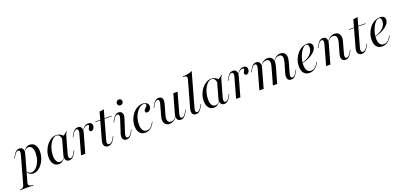

<svg xmlns="http://www.w3.org/2000/svg" viewBox="-43 -1712 6213 2968"><g transform="rotate(-20 3063.0 -227.5)"><path d="M-64.5 186.3 -62.1 177.4Q-38.7 175.8 -24.2 170.2Q-9.7 164.5 -1.2 152Q7.3 139.5 13.7 116.9L137.9 -329.8Q147.6 -362.9 141.9 -381.9Q136.3 -400.8 116.1 -400.8Q100 -400.8 81.9 -384.7Q63.7 -368.5 46 -334.7L30.6 -304.8H21L39.5 -339.5Q50 -359.7 64.5 -379.4Q79 -399.2 98.8 -412.5Q118.5 -425.8 144.4 -425.8Q184.7 -425.8 201.6 -394.8Q218.5 -363.7 204 -312.9L84.7 112.1Q79 134.7 83.9 148.4Q88.7 162.1 107.3 168.5Q125.8 175 159.7 177.4L157.3 186.3Q146 185.5 127 185.1Q108.1 184.7 85.9 183.9Q63.7 183.1 41.9 183.1Q9.7 183.1 -19.8 184.3Q-49.2 185.5 -64.5 186.3ZM223.4 11.3Q188.7 11.3 162.5 -6Q136.3 -23.4 125.8 -52.4L128.2 -59.7Q138.7 -37.1 156.5 -25.4Q174.2 -13.7 197.6 -13.7Q229.8 -13.7 259.3 -34.3Q288.7 -54.8 311.3 -91.1Q333.9 -127.4 347.2 -174.2Q360.5 -221 360.5 -271.8Q360.5 -333.1 340.7 -364.9Q321 -396.8 282.3 -396.8Q259.7 -396.8 240.3 -383.5Q221 -370.2 205.6 -345.2V-351.6Q226.6 -387.9 255.2 -406.9Q283.9 -425.8 316.9 -425.8Q371 -425.8 401.6 -384.3Q432.3 -342.7 432.3 -271.8Q432.3 -217.7 414.9 -167.3Q397.6 -116.9 367.7 -76.2Q337.9 -35.5 300.8 -12.1Q263.7 11.3 223.4 11.3Z M639.5 11.3Q587.9 11.3 556.9 -29.8Q525.8 -71 525.8 -140.3Q525.8 -195.2 544.4 -246.4Q562.9 -297.6 594.8 -337.9Q626.6 -378.2 666.9 -402Q707.3 -425.8 750 -425.8Q788.7 -425.8 820.2 -407.7Q851.6 -389.5 871.8 -356.5L822.6 -321.8Q820.2 -369.4 802 -393.1Q783.9 -416.9 755.6 -416.9Q725 -416.9 696.8 -394Q668.5 -371 646 -331.9Q623.4 -292.7 610.5 -244Q597.6 -195.2 597.6 -141.9Q597.6 -80.6 617.7 -48Q637.9 -15.3 674.2 -15.3Q697.6 -15.3 716.5 -28.6Q735.5 -41.9 752.4 -69.4V-62.9Q731.5 -26.6 702.8 -7.7Q674.2 11.3 639.5 11.3ZM812.9 11.3Q772.6 11.3 756 -19.8Q739.5 -50.8 754 -101.6L828.2 -366.9Q854 -375.8 880.2 -393.1Q906.5 -410.5 923.4 -429.8L928.2 -422.6Q920.2 -414.5 914.5 -405.2Q908.9 -396 904.8 -385.9Q900.8 -375.8 896.8 -361.3L819.4 -84.7Q810.5 -51.6 816.9 -32.7Q823.4 -13.7 842.7 -13.7Q858.1 -13.7 870.6 -24.2Q883.1 -34.7 893.5 -49.6Q904 -64.5 911.3 -79.8L927.4 -109.7H936.3L917.7 -73.4Q907.3 -54 893.1 -34.3Q879 -14.5 859.3 -1.6Q839.5 11.3 812.9 11.3Z M1008.1 0 1100 -329.8Q1110.5 -363.7 1103.6 -382.3Q1096.8 -400.8 1078.2 -400.8Q1060.5 -400.8 1042.7 -383.9Q1025 -366.9 1008.1 -334.7L992.7 -304.8H983.1L1001.6 -339.5Q1012.1 -359.7 1026.6 -379.4Q1041.1 -399.2 1060.9 -412.5Q1080.6 -425.8 1106.5 -425.8Q1134.7 -425.8 1150.8 -411.7Q1166.9 -397.6 1171.4 -372.2Q1175.8 -346.8 1166.1 -312.9L1078.2 0ZM1287.1 -297.6Q1274.2 -297.6 1265.7 -305.6Q1257.3 -313.7 1257.3 -327.4Q1257.3 -340.3 1263.3 -351.2Q1269.4 -362.1 1275 -372.2Q1280.6 -382.3 1280.6 -391.1Q1280.6 -405.6 1258.1 -405.6Q1234.7 -405.6 1210.1 -388.3Q1185.5 -371 1165.3 -337.9V-345.2Q1188.7 -384.7 1217.7 -405.2Q1246.8 -425.8 1280.6 -425.8Q1308.9 -425.8 1325.4 -410.9Q1341.9 -396 1341.9 -368.5Q1341.9 -350 1334.3 -333.9Q1326.6 -317.7 1314.1 -307.7Q1301.6 -297.6 1287.1 -297.6Z M1452.4 11.3Q1410.5 11.3 1391.9 -20.2Q1373.4 -51.6 1387.1 -100.8L1508.9 -537.9Q1527.4 -538.7 1546.4 -541.5Q1565.3 -544.4 1582.3 -549.2L1452.4 -83.9Q1443.5 -49.2 1450.8 -31.5Q1458.1 -13.7 1479.8 -13.7Q1500 -13.7 1519 -31Q1537.9 -48.4 1555.6 -81.5L1571 -109.7H1579.8L1559.7 -71.8Q1550 -54 1535.5 -34.7Q1521 -15.3 1500.8 -2Q1480.6 11.3 1452.4 11.3ZM1392.7 -405.6 1394.4 -414.5H1662.1L1659.7 -405.6Z M1756.5 11.3Q1728.2 11.3 1711.3 -3.6Q1694.4 -18.5 1690.7 -44.4Q1687.1 -70.2 1697.6 -103.2L1770.2 -328.2Q1781.5 -360.5 1775.8 -380.6Q1770.2 -400.8 1749.2 -400.8Q1731.5 -400.8 1713.7 -384.3Q1696 -367.7 1679 -334.7L1662.9 -304.8H1654L1671.8 -339.5Q1696 -384.7 1721 -405.2Q1746 -425.8 1777.4 -425.8Q1804.8 -425.8 1821.8 -410.9Q1838.7 -396 1842.7 -370.2Q1846.8 -344.4 1835.5 -311.3L1762.9 -86.3Q1752.4 -54 1757.7 -33.9Q1762.9 -13.7 1783.9 -13.7Q1820.2 -13.7 1854.8 -79.8L1870.2 -109.7H1879L1861.3 -75Q1837.1 -29 1812.5 -8.9Q1787.9 11.3 1756.5 11.3ZM1846 -517.7Q1827.4 -517.7 1814.5 -531Q1801.6 -544.4 1801.6 -563.7Q1801.6 -583.9 1816.9 -598.4Q1832.3 -612.9 1852.4 -612.9Q1871 -612.9 1883.9 -599.6Q1896.8 -586.3 1896.8 -567.7Q1896.8 -547.6 1881.5 -532.7Q1866.1 -517.7 1846 -517.7Z M2063.7 11.3Q2004.8 11.3 1972.2 -29Q1939.5 -69.4 1939.5 -141.9Q1939.5 -197.6 1958.5 -248.8Q1977.4 -300 2010.1 -339.9Q2042.7 -379.8 2084.7 -402.8Q2126.6 -425.8 2172.6 -425.8Q2215.3 -425.8 2241.1 -405.6Q2266.9 -385.5 2266.9 -350.8Q2266.9 -330.6 2257.3 -312.9Q2247.6 -295.2 2232.3 -284.3Q2216.9 -273.4 2200 -273.4Q2184.7 -273.4 2176.2 -281Q2167.7 -288.7 2167.7 -301.6Q2167.7 -315.3 2176.2 -326.6Q2184.7 -337.9 2195.6 -347.6Q2206.5 -357.3 2214.9 -367.7Q2223.4 -378.2 2223.4 -391.1Q2223.4 -414.5 2189.5 -414.5Q2154.8 -414.5 2123.4 -391.9Q2091.9 -369.4 2066.1 -331Q2040.3 -292.7 2025.8 -243.5Q2011.3 -194.4 2011.3 -141.9Q2011.3 -79 2033.5 -46Q2055.6 -12.9 2096.8 -12.9Q2132.3 -12.9 2161.7 -37.1Q2191.1 -61.3 2215.3 -111.3H2223.4Q2196.8 -51.6 2156 -20.2Q2115.3 11.3 2063.7 11.3Z M2463.7 11.3Q2425.8 11.3 2402 -8.5Q2378.2 -28.2 2371.8 -63.3Q2365.3 -98.4 2379 -146L2429.8 -329.8Q2440.3 -363.7 2433.9 -382.3Q2427.4 -400.8 2408.9 -400.8Q2390.3 -400.8 2372.6 -383.9Q2354.8 -366.9 2337.9 -334.7L2321.8 -304.8H2312.9L2331.5 -339.5Q2341.9 -359.7 2356.5 -379.4Q2371 -399.2 2390.7 -412.5Q2410.5 -425.8 2436.3 -425.8Q2464.5 -425.8 2480.6 -411.3Q2496.8 -396.8 2501.2 -371.8Q2505.6 -346.8 2496 -312.9L2447.6 -141.1Q2429.8 -79.8 2443.1 -46.8Q2456.5 -13.7 2497.6 -13.7Q2525 -13.7 2548 -31.5Q2571 -49.2 2591.9 -83.9V-78.2Q2566.9 -33.9 2534.7 -11.3Q2502.4 11.3 2463.7 11.3ZM2648.4 11.3Q2620.2 11.3 2604 -2.8Q2587.9 -16.9 2583.9 -42.7Q2579.8 -68.5 2588.7 -101.6L2676.6 -414.5H2746.8L2654.8 -84.7Q2645.2 -52.4 2650.4 -33.1Q2655.6 -13.7 2675.8 -13.7Q2692.7 -13.7 2710.9 -30.2Q2729 -46.8 2746.8 -79.8L2762.9 -109.7H2771.8L2753.2 -75Q2742.7 -55.6 2728.2 -35.5Q2713.7 -15.3 2694.4 -2Q2675 11.3 2648.4 11.3Z M2899.2 11.3Q2871.8 11.3 2855.2 -2.8Q2838.7 -16.9 2834.7 -42.7Q2830.6 -68.5 2839.5 -101.6L2960.5 -532.3Q2967.7 -556.5 2964.9 -571.4Q2962.1 -586.3 2947.2 -592.7Q2932.3 -599.2 2902.4 -599.2L2904.8 -608.1Q2953.2 -608.9 2991.9 -616.9Q3030.6 -625 3061.3 -641.1L2905.6 -84.7Q2896 -53.2 2901.2 -33.5Q2906.5 -13.7 2926.6 -13.7Q2943.5 -13.7 2961.7 -30.2Q2979.8 -46.8 2997.6 -79.8L3012.9 -109.7H3021.8L3004 -75Q2993.5 -55.6 2979 -35.5Q2964.5 -15.3 2945.2 -2Q2925.8 11.3 2899.2 11.3Z M3190.3 11.3Q3138.7 11.3 3107.7 -29.8Q3076.6 -71 3076.6 -140.3Q3076.6 -195.2 3095.2 -246.4Q3113.7 -297.6 3145.6 -337.9Q3177.4 -378.2 3217.7 -402Q3258.1 -425.8 3300.8 -425.8Q3339.5 -425.8 3371 -407.7Q3402.4 -389.5 3422.6 -356.5L3373.4 -321.8Q3371 -369.4 3352.8 -393.1Q3334.7 -416.9 3306.5 -416.9Q3275.8 -416.9 3247.6 -394Q3219.4 -371 3196.8 -331.9Q3174.2 -292.7 3161.3 -244Q3148.4 -195.2 3148.4 -141.9Q3148.4 -80.6 3168.5 -48Q3188.7 -15.3 3225 -15.3Q3248.4 -15.3 3267.3 -28.6Q3286.3 -41.9 3303.2 -69.4V-62.9Q3282.3 -26.6 3253.6 -7.7Q3225 11.3 3190.3 11.3ZM3363.7 11.3Q3323.4 11.3 3306.9 -19.8Q3290.3 -50.8 3304.8 -101.6L3379 -366.9Q3404.8 -375.8 3431 -393.1Q3457.3 -410.5 3474.2 -429.8L3479 -422.6Q3471 -414.5 3465.3 -405.2Q3459.7 -396 3455.6 -385.9Q3451.6 -375.8 3447.6 -361.3L3370.2 -84.7Q3361.3 -51.6 3367.7 -32.7Q3374.2 -13.7 3393.5 -13.7Q3408.9 -13.7 3421.4 -24.2Q3433.9 -34.7 3444.4 -49.6Q3454.8 -64.5 3462.1 -79.8L3478.2 -109.7H3487.1L3468.5 -73.4Q3458.1 -54 3444 -34.3Q3429.8 -14.5 3410.1 -1.6Q3390.3 11.3 3363.7 11.3Z M3558.9 0 3650.8 -329.8Q3661.3 -363.7 3654.4 -382.3Q3647.6 -400.8 3629 -400.8Q3611.3 -400.8 3593.5 -383.9Q3575.8 -366.9 3558.9 -334.7L3543.5 -304.8H3533.9L3552.4 -339.5Q3562.9 -359.7 3577.4 -379.4Q3591.9 -399.2 3611.7 -412.5Q3631.5 -425.8 3657.3 -425.8Q3685.5 -425.8 3701.6 -411.7Q3717.7 -397.6 3722.2 -372.2Q3726.6 -346.8 3716.9 -312.9L3629 0ZM3837.9 -297.6Q3825 -297.6 3816.5 -305.6Q3808.1 -313.7 3808.1 -327.4Q3808.1 -340.3 3814.1 -351.2Q3820.2 -362.1 3825.8 -372.2Q3831.5 -382.3 3831.5 -391.1Q3831.5 -405.6 3808.9 -405.6Q3785.5 -405.6 3760.9 -388.3Q3736.3 -371 3716.1 -337.9V-345.2Q3739.5 -384.7 3768.5 -405.2Q3797.6 -425.8 3831.5 -425.8Q3859.7 -425.8 3876.2 -410.9Q3892.7 -396 3892.7 -368.5Q3892.7 -350 3885.1 -333.9Q3877.4 -317.7 3864.9 -307.7Q3852.4 -297.6 3837.9 -297.6Z M4464.5 11.3Q4437.1 11.3 4420.6 -2.8Q4404 -16.9 4400 -42.7Q4396 -68.5 4404.8 -101.6L4454 -275Q4471 -337.9 4460.1 -369.4Q4449.2 -400.8 4408.9 -400.8Q4379.8 -400.8 4354.8 -383.5Q4329.8 -366.1 4308.9 -331.5V-337.1Q4333.9 -380.6 4366.9 -403.2Q4400 -425.8 4438.7 -425.8Q4476.6 -425.8 4499.6 -406Q4522.6 -386.3 4529 -350.8Q4535.5 -315.3 4521.8 -268.5L4471 -84.7Q4461.3 -50.8 4467.3 -32.3Q4473.4 -13.7 4491.9 -13.7Q4510.5 -13.7 4527.8 -30.2Q4545.2 -46.8 4562.9 -79.8L4579 -109.7H4587.9L4569.4 -75Q4558.9 -55.6 4544.4 -35.5Q4529.8 -15.3 4510.5 -2Q4491.1 11.3 4464.5 11.3ZM3941.9 0 4033.9 -329.8Q4043.5 -362.1 4038.3 -381.5Q4033.1 -400.8 4012.9 -400.8Q3996 -400.8 3977.4 -384.3Q3958.9 -367.7 3941.9 -334.7L3926.6 -304.8H3916.9L3935.5 -339.5Q3946 -359.7 3960.5 -379.4Q3975 -399.2 3994.8 -412.5Q4014.5 -425.8 4040.3 -425.8Q4068.5 -425.8 4084.7 -411.7Q4100.8 -397.6 4105.2 -372.2Q4109.7 -346.8 4100 -312.9L4012.1 0ZM4164.5 0 4241.9 -275Q4259.7 -337.9 4248.4 -369.4Q4237.1 -400.8 4197.6 -400.8Q4168.5 -400.8 4143.5 -383.9Q4118.5 -366.9 4096.8 -331.5V-337.1Q4122.6 -381.5 4155.6 -403.6Q4188.7 -425.8 4227.4 -425.8Q4264.5 -425.8 4287.9 -406Q4311.3 -386.3 4317.3 -351.2Q4323.4 -316.1 4310.5 -268.5L4234.7 0Z M4766.1 11.3Q4705.6 11.3 4673.8 -27.8Q4641.9 -66.9 4641.9 -139.5Q4641.9 -196 4661.3 -247.6Q4680.6 -299.2 4713.7 -339.5Q4746.8 -379.8 4789.5 -402.8Q4832.3 -425.8 4879.8 -425.8Q4919.4 -425.8 4940.3 -408.5Q4961.3 -391.1 4961.3 -358.1Q4961.3 -318.5 4929.4 -281.5Q4897.6 -244.4 4841.1 -214.5Q4784.7 -184.7 4708.9 -166.9V-174.2Q4769.4 -191.1 4811.7 -218.1Q4854 -245.2 4876.2 -281Q4898.4 -316.9 4898.4 -359.7Q4898.4 -387.9 4889.1 -402Q4879.8 -416.1 4861.3 -416.1Q4836.3 -416.1 4809.7 -391.1Q4783.1 -366.1 4761.7 -325Q4740.3 -283.9 4727 -235.1Q4713.7 -186.3 4713.7 -137.9Q4713.7 -76.6 4735.9 -44.8Q4758.1 -12.9 4799.2 -12.9Q4835.5 -12.9 4865.3 -36.7Q4895.2 -60.5 4919.4 -111.3H4928.2Q4900.8 -51.6 4859.3 -20.2Q4817.7 11.3 4766.1 11.3Z M5357.3 11.3Q5329.8 11.3 5313.3 -2.8Q5296.8 -16.9 5292.7 -42.7Q5288.7 -68.5 5297.6 -101.6L5346 -273.4Q5363.7 -335.5 5350.4 -368.1Q5337.1 -400.8 5296 -400.8Q5266.9 -400.8 5241.9 -383.1Q5216.9 -365.3 5195.2 -330.6L5194.4 -336.3Q5221.8 -381.5 5255.2 -403.6Q5288.7 -425.8 5329 -425.8Q5387.1 -425.8 5410.9 -382.7Q5434.7 -339.5 5414.5 -268.5L5363.7 -84.7Q5354 -50.8 5360.1 -32.3Q5366.1 -13.7 5384.7 -13.7Q5403.2 -13.7 5421 -31Q5438.7 -48.4 5455.6 -79.8L5471.8 -109.7H5480.6L5462.1 -75Q5451.6 -55.6 5437.1 -35.5Q5422.6 -15.3 5403.2 -2Q5383.9 11.3 5357.3 11.3ZM5039.5 0 5131.5 -329.8Q5141.1 -362.1 5135.5 -381.5Q5129.8 -400.8 5109.7 -400.8Q5091.9 -400.8 5074.2 -383.9Q5056.5 -366.9 5039.5 -334.7L5024.2 -304.8H5014.5L5033.1 -339.5Q5043.5 -359.7 5058.1 -379.4Q5072.6 -399.2 5092.3 -412.5Q5112.1 -425.8 5137.9 -425.8Q5165.3 -425.8 5181.9 -411.7Q5198.4 -397.6 5202.8 -372.2Q5207.3 -346.8 5197.6 -312.9L5109.7 0Z M5626.6 11.3Q5584.7 11.3 5566.1 -20.2Q5547.6 -51.6 5561.3 -100.8L5683.1 -537.9Q5701.6 -538.7 5720.6 -541.5Q5739.5 -544.4 5756.5 -549.2L5626.6 -83.9Q5617.7 -49.2 5625 -31.5Q5632.3 -13.7 5654 -13.7Q5674.2 -13.7 5693.1 -31Q5712.1 -48.4 5729.8 -81.5L5745.2 -109.7H5754L5733.9 -71.8Q5724.2 -54 5709.7 -34.7Q5695.2 -15.3 5675 -2Q5654.8 11.3 5626.6 11.3ZM5566.9 -405.6 5568.5 -414.5H5836.3L5833.9 -405.6Z M5962.9 11.3Q5902.4 11.3 5870.6 -27.8Q5838.7 -66.9 5838.7 -139.5Q5838.7 -196 5858.1 -247.6Q5877.4 -299.2 5910.5 -339.5Q5943.5 -379.8 5986.3 -402.8Q6029 -425.8 6076.6 -425.8Q6116.1 -425.8 6137.1 -408.5Q6158.1 -391.1 6158.1 -358.1Q6158.1 -318.5 6126.2 -281.5Q6094.4 -244.4 6037.9 -214.5Q5981.5 -184.7 5905.6 -166.9V-174.2Q5966.1 -191.1 6008.5 -218.1Q6050.8 -245.2 6073 -281Q6095.2 -316.9 6095.2 -359.7Q6095.2 -387.9 6085.9 -402Q6076.6 -416.1 6058.1 -416.1Q6033.1 -416.1 6006.5 -391.1Q5979.8 -366.1 5958.5 -325Q5937.1 -283.9 5923.8 -235.1Q5910.5 -186.3 5910.5 -137.9Q5910.5 -76.6 5932.7 -44.8Q5954.8 -12.9 5996 -12.9Q6032.3 -12.9 6062.1 -36.7Q6091.9 -60.5 6116.1 -111.3H6125Q6097.6 -51.6 6056 -20.2Q6014.5 11.3 5962.9 11.3Z"/></g></svg>

Font: Playfair 144pt Light
Style: Italic
Weight: 300
Italic angle: -15.6°
Designer: Claus Eggers Sørensen
Foundry: Claus Eggers Sørensen
Version: Version 2.001;gftools[0.9.30]